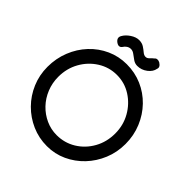

<svg xmlns="http://www.w3.org/2000/svg" viewBox="-228 -1012 1189 1189"><g transform="rotate(45 366.0 -417.5)"><path d="M371 17Q300 17 237.5 -10.5Q175 -38 127.5 -86Q80 -134 53 -197.5Q26 -261 26 -333Q26 -407 52 -472.5Q78 -538 124.5 -587.5Q171 -637 232 -664.5Q293 -692 362 -692Q434 -692 496 -665Q558 -638 605 -589.5Q652 -541 679 -476Q706 -411 706 -337Q706 -264 679.5 -200Q653 -136 607 -87.5Q561 -39 500.5 -11Q440 17 371 17ZM365 -74Q434 -74 491 -109Q548 -144 581.5 -204Q615 -264 615 -338Q615 -410 581 -470Q547 -530 490.5 -566Q434 -602 366 -602Q298 -602 241 -566Q184 -530 150.5 -470Q117 -410 117 -337Q117 -283 136.5 -235Q156 -187 190.5 -151Q225 -115 270 -94.5Q315 -74 365 -74ZM311 -852Q336 -852 353.5 -840.5Q371 -829 384.5 -817.5Q398 -806 412 -806Q425 -806 436 -818Q447 -830 458 -838Q464 -846 474.5 -847Q485 -848 496 -842Q523 -825 515 -805Q510 -775 480.5 -752.5Q451 -730 415 -730Q395 -730 378 -741.5Q361 -753 345.5 -765Q330 -777 314 -777Q299 -777 286.5 -768.5Q274 -760 268 -749Q262 -740 252 -737.5Q242 -735 228 -744Q199 -764 214 -790Q227 -814 255.5 -833Q284 -852 311 -852Z"/></g></svg>

Font: Fredoka
Style: Regular
Weight: 400
Designer: Ben Nathan
Foundry: Milena B. Brandão, Ben Nathan
Version: Version 2.001